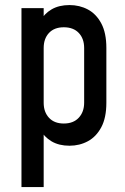

<svg xmlns="http://www.w3.org/2000/svg" viewBox="-20 -578 505 778"><path d="M67 180V-545H157V-470L141.5 -490.5Q159 -522.5 189 -540Q219 -557.5 261.5 -557.5Q302.5 -557.5 336.2 -539.5Q370 -521.5 390.5 -483Q411 -444.5 411 -383.5V-162Q411 -101 390.5 -62.5Q370 -24 336.2 -5.8Q302.5 12.5 261.5 12.5Q219 12.5 189 -5.2Q159 -23 141.5 -54.5L157 -75V180ZM238.5 -77.5Q277.5 -77.5 299.2 -101Q321 -124.5 321 -162V-383.5Q321 -421.5 299.2 -444.5Q277.5 -467.5 238.5 -467.5Q200 -467.5 178.5 -444.5Q157 -421.5 157 -383.5V-161.5Q157 -124 178.5 -100.8Q200 -77.5 238.5 -77.5Z"/></svg>

Font: Mohave Light Medium
Style: Regular
Weight: 500
Version: Version 2.003